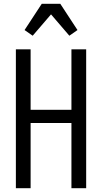

<svg xmlns="http://www.w3.org/2000/svg" viewBox="-20 -996 540 1016"><path d="M64 0V-735H142V-415H358V-735H436V0H358V-345H142V0ZM153 -807 110 -837 201 -976H299L390 -837L347 -807L250 -920Z"/></svg>

Font: Iosevka Algr
Style: Regular
Weight: 400
Monospace: yes
Designer: Belleve Invis
Foundry: Belleve Invis
Version: Version 26.0.2; ttfautohint (v1.8.3)